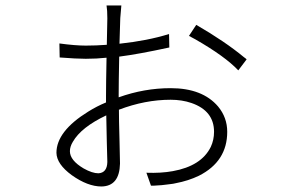

<svg xmlns="http://www.w3.org/2000/svg" viewBox="-20 -636 1040 696"><path d="M336.9 -7.8Q368.2 -9.8 369.1 -48.8Q369.1 -65.4 367.2 -120.1Q366.2 -184.6 365.2 -217.8Q274.4 -174.8 244.1 -122.1Q233.4 -104.5 233.4 -87.9Q233.4 -54.7 283.2 -25.4Q314.5 -7.8 336.9 -7.8ZM410.2 -292V-283.2Q502.9 -316.4 598.6 -316.4Q713.9 -316.4 770.5 -250Q803.7 -210 803.7 -158.2Q803.7 -50.8 701.2 1Q663.1 19.5 616.2 28.3Q608.4 30.3 599.1 31.2Q589.8 32.2 583 33.2Q576.2 34.2 565.9 35.2Q555.7 36.1 551.8 36.1Q547.9 36.1 537.1 37.1H527.3L510.7 -9.8Q563.5 -7.8 606.4 -15.6Q710 -34.2 744.1 -103.5Q755.9 -128.9 755.9 -158.2Q755.9 -234.4 673.8 -262.7Q639.6 -274.4 598.6 -274.4Q505.9 -274.4 411.1 -238.3Q411.1 -202.1 413.1 -131.8Q415 -63.5 415 -43Q413.1 39.1 347.7 40Q297.9 40 240.2 -1Q185.5 -41 184.6 -82Q184.6 -160.2 299.8 -231.4Q331.1 -251 364.3 -264.6V-289.1Q364.3 -332 366.2 -426.8Q330.1 -422.9 291 -422.9Q256.8 -422.9 196.3 -427.7L195.3 -478.5Q252.9 -470.7 291 -470.7Q328.1 -470.7 367.2 -473.6Q369.1 -559.6 369.1 -569.3Q369.1 -599.6 366.2 -616.2H419.9Q418.9 -609.4 416 -570.3Q415 -548.8 413.1 -477.5Q514.6 -488.3 592.8 -512.7L593.8 -463.9Q481.4 -439.5 412.1 -430.7Q410.2 -336.9 410.2 -292ZM665 -505.9 691.4 -545.9Q795.9 -485.4 864.3 -428.7Q870.1 -424.8 874 -420.9L843.8 -380.9Q795.9 -431.6 688.5 -493.2Q675.8 -500 665 -505.9Z"/></svg>

Font: Taipei Sans TC Beta Light
Style: Regular
Weight: 300
Designer: JT Foundry
Foundry: JT Foundry
Version: Version 1.000